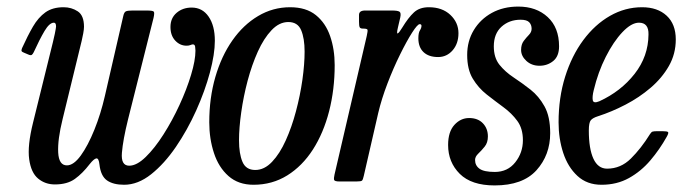

<svg xmlns="http://www.w3.org/2000/svg" viewBox="-20 -552 2086 584"><path d="M47 -405.5Q64 -443 80.2 -471Q96.5 -499 118.2 -514.5Q140 -530 173.5 -530Q197.5 -530 216.5 -517.5Q235.5 -505 235.5 -470.5Q235.5 -463 233.2 -450.5Q231 -438 228.5 -428L170.5 -190Q155 -127.5 157 -88.2Q159 -49 183.5 -49Q204 -49 225.8 -79Q247.5 -109 267 -157.2Q286.5 -205.5 299 -260L355 -503.5Q357.5 -515 363 -517.5Q368.5 -520 383 -520H426.5Q445 -520 447.8 -516.5Q450.5 -513 447 -497.5L369.5 -189Q354 -126.5 350.8 -87.2Q347.5 -48 373 -48Q396 -48 423.2 -74.5Q450.5 -101 477.2 -143Q504 -185 526 -232.8Q548 -280.5 561.2 -324.5Q574.5 -368.5 574.5 -398Q574.5 -403.5 573.5 -410.2Q572.5 -417 566.5 -417Q564 -417 559.2 -415Q554.5 -413 547.5 -413Q527.5 -413 513 -428.5Q498.5 -444 498.5 -470Q498.5 -497 517.2 -513Q536 -529 563 -529Q595.5 -529 614.5 -501.5Q633.5 -474 633.5 -428Q633.5 -387.5 618.5 -331.5Q603.5 -275.5 576.8 -216Q550 -156.5 515 -105.2Q480 -54 439.8 -22Q399.5 10 357.5 10Q324.5 10 305.5 -3.2Q286.5 -16.5 282.5 -51.5Q280.5 -71 273.2 -70.2Q266 -69.5 252.5 -52.5Q231 -24.5 207.8 -7.8Q184.5 9 147 9Q117.5 9 96 -8.8Q74.5 -26.5 68.8 -67.5Q63 -108.5 80.5 -179L141 -424Q143 -431 146.8 -449.5Q150.5 -468 150.5 -471.5Q150.5 -483 144 -483Q130.5 -483 115.5 -457.8Q100.5 -432.5 82.5 -393Q79.5 -387 76.5 -385Q73.5 -383 66.5 -386L53.5 -391.5Q47 -394 45.8 -396.5Q44.5 -399 47 -405.5Z M616.5 -180Q616.5 -254 635 -317.8Q653.5 -381.5 686.8 -429Q720 -476.5 765 -503.2Q810 -530 862.5 -530Q911 -530 940.8 -506Q970.5 -482 984.2 -442Q998 -402 998 -354Q998 -279.5 981 -213.5Q964 -147.5 931.8 -97.2Q899.5 -47 853.8 -18.5Q808 10 751 10Q705 10 675 -16.5Q645 -43 630.8 -86.5Q616.5 -130 616.5 -180ZM707 -125Q707 -84.5 717.5 -59.8Q728 -35 756.5 -35Q784 -35 807.5 -59.8Q831 -84.5 849.2 -125Q867.5 -165.5 880.2 -213.5Q893 -261.5 899.8 -309.2Q906.5 -357 906.5 -395Q906.5 -435.5 896 -460.2Q885.5 -485 857 -485Q829.5 -485 806 -460.2Q782.5 -435.5 764.2 -395Q746 -354.5 733.2 -306.5Q720.5 -258.5 713.8 -210.8Q707 -163 707 -125Z M1090.5 -520H1172Q1189.5 -520 1195 -516.5Q1200.5 -513 1197.5 -499L1190.5 -469Q1185.5 -448 1190 -450.5Q1194.5 -453 1203.5 -468Q1222 -498.5 1239 -514.2Q1256 -530 1284.5 -530Q1325 -530 1349.8 -506.8Q1374.5 -483.5 1374.5 -451Q1374.5 -419.5 1356.8 -399Q1339 -378.5 1312.5 -378.5Q1284 -378.5 1268.2 -393.5Q1252.5 -408.5 1252.5 -435.5Q1252.5 -452 1257.2 -459.5Q1262 -467 1262 -473.5Q1262 -478.5 1256.5 -478.5Q1250 -478.5 1233.5 -452.8Q1217 -427 1196.8 -386Q1176.5 -345 1158.5 -298Q1140.5 -251 1130.5 -208.5L1086.5 -17Q1084 -5.5 1081.2 -2.8Q1078.5 0 1064 0H1013Q997.5 0 996.2 -5Q995 -10 997.5 -21L1095.5 -442.5Q1099 -458 1097.8 -461.5Q1096.5 -465 1085 -465H1084Q1076 -465 1074 -469.2Q1072 -473.5 1072 -486V-506.5Q1072 -520 1090.5 -520Z M1570.5 -125.5Q1570.5 -161 1553.5 -184.2Q1536.5 -207.5 1511.2 -226Q1486 -244.5 1460.5 -264.5Q1435 -284.5 1418 -312.8Q1401 -341 1401 -385Q1401 -427 1421 -460.2Q1441 -493.5 1476 -512.8Q1511 -532 1556.5 -532Q1611.5 -532 1646 -500Q1680.5 -468 1680.5 -411Q1680.5 -381 1662.8 -366.5Q1645 -352 1621 -352Q1597 -352 1581 -366.8Q1565 -381.5 1565 -400Q1565 -417 1573 -427.5Q1581 -438 1589 -446.2Q1597 -454.5 1597 -464.5Q1597 -476.5 1589.8 -484.2Q1582.5 -492 1563.5 -492Q1529 -492 1505.5 -470.8Q1482 -449.5 1482 -411Q1482 -376.5 1499.2 -355Q1516.5 -333.5 1542.2 -316.5Q1568 -299.5 1593.5 -279.5Q1619 -259.5 1636.2 -228.5Q1653.5 -197.5 1653.5 -147Q1653.5 -80.5 1611.8 -34.2Q1570 12 1484.5 12Q1414 12 1378.5 -23.2Q1343 -58.5 1343 -111Q1343 -151 1362 -172Q1381 -193 1407 -193Q1433.5 -193 1448.8 -177Q1464 -161 1464 -137Q1464 -118 1454.2 -106Q1444.5 -94 1434.8 -84.8Q1425 -75.5 1425 -65.5Q1425 -48.5 1438.5 -38.8Q1452 -29 1485 -29Q1524 -29 1547.2 -58.2Q1570.5 -87.5 1570.5 -125.5Z M1679 -180Q1679 -255 1699 -318.8Q1719 -382.5 1754.2 -430Q1789.5 -477.5 1835.5 -503.8Q1881.5 -530 1933 -530Q1980 -530 2007.8 -504.2Q2035.5 -478.5 2035.5 -432Q2035.5 -388 2014.5 -351.2Q1993.5 -314.5 1959 -285Q1924.5 -255.5 1882.8 -233.8Q1841 -212 1799 -198.5Q1783 -193.5 1777 -186.2Q1771 -179 1771 -155Q1771 -99.5 1785 -69.2Q1799 -39 1826.5 -39Q1868 -39 1899 -69.8Q1930 -100.5 1957 -144Q1961 -150.5 1965.2 -151.8Q1969.5 -153 1980.5 -153H1995Q2009.5 -153 2012 -150.2Q2014.5 -147.5 2008 -136Q1986.5 -97.5 1958.2 -64.2Q1930 -31 1893.2 -10.5Q1856.5 10 1809.5 10Q1765.5 10 1736.5 -16.8Q1707.5 -43.5 1693.2 -86.8Q1679 -130 1679 -180ZM1803 -244Q1868.5 -274 1910.2 -327.2Q1952 -380.5 1952.5 -447Q1953.5 -483 1923.5 -483Q1900.5 -483 1873.2 -454.2Q1846 -425.5 1822.5 -379Q1799 -332.5 1786 -278Q1781 -258 1783 -247.2Q1785 -236.5 1803 -244Z"/></svg>

Font: Besley* Condensed
Style: Italic
Weight: 400
Width: 3
Italic angle: -13°
Designer: Owen Earl
Foundry: indestructible type*
Version: Version 3.000; ttfautohint (v1.8.3)